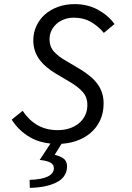

<svg xmlns="http://www.w3.org/2000/svg" viewBox="-20 -688 640 934"><path d="M261 12Q182 12 126.5 -20Q71 -52 37 -106L90 -149Q120 -104 162 -79.5Q204 -55 261 -55Q292 -55 318 -63.5Q344 -72 363.5 -88Q383 -104 394 -126.5Q405 -149 405 -177Q405 -215 383 -240Q361 -265 324 -287L248 -332Q227 -345 208 -360.5Q189 -376 174 -395.5Q159 -415 150.5 -439Q142 -463 142 -492Q142 -529 157 -561.5Q172 -594 198.5 -617.5Q225 -641 262 -654.5Q299 -668 343 -668Q407 -668 457.5 -640Q508 -612 537 -571L485 -528Q461 -558 424.5 -580Q388 -602 339 -602Q313 -602 291 -593.5Q269 -585 253.5 -570.5Q238 -556 229.5 -537.5Q221 -519 221 -498Q221 -460 243.5 -436Q266 -412 298 -394L377 -347Q400 -332 419.5 -316Q439 -300 453.5 -280.5Q468 -261 476 -237.5Q484 -214 484 -184Q484 -138 466.5 -101.5Q449 -65 419 -40Q389 -15 348.5 -1.5Q308 12 261 12ZM125 226 124 187Q184 185 212 171Q240 157 242 133Q243 114 227 104Q211 94 173 90L237 -7H291L246 65Q282 74 295 88.5Q308 103 306 128Q302 176 253.5 200Q205 224 125 226Z"/></svg>

Font: Source Code Pro
Style: Italic
Weight: 400
Italic angle: -11°
Monospace: yes
Designer: Paul D. Hunt, Teo Tuominen
Foundry: Adobe Systems Incorporated
Version: Version 1.050;PS 1.000;hotconv 16.6.51;makeotf.lib2.5.65220